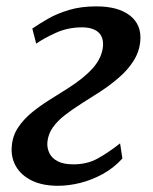

<svg xmlns="http://www.w3.org/2000/svg" viewBox="-20 -588 492 618"><path d="M166.5 10Q116.5 10 82 -7Q47.5 -24 31 -53.2Q14.5 -82.5 18 -118Q20.5 -150.5 37.8 -176.8Q55 -203 81.2 -224.8Q107.5 -246.5 138.2 -265.8Q169 -285 199 -304Q251 -337 279.5 -369.5Q308 -402 311.5 -439Q313 -459.5 305.5 -473Q298 -486.5 282.2 -493.2Q266.5 -500 244 -500Q198 -500 158.5 -481.8Q119 -463.5 96.5 -447.5L84 -496Q105.5 -511 134.8 -527.8Q164 -544.5 202.5 -556Q241 -567.5 290 -567.5Q360.5 -567.5 398.5 -537.8Q436.5 -508 431.5 -455Q428 -420 409.2 -391Q390.5 -362 362.2 -337.8Q334 -313.5 302.5 -293Q271 -272.5 242 -254.5Q213 -236 189 -217.5Q165 -199 150 -177.8Q135 -156.5 132.5 -130.5Q131 -112 138.8 -95.5Q146.5 -79 165.5 -69Q184.5 -59 216.5 -59Q260.5 -59 294.8 -78Q329 -97 366.5 -126.5L374 -78Q346.5 -47.5 311 -28Q275.5 -8.5 238.2 0.8Q201 10 166.5 10Z"/></svg>

Font: Merriweather Medium
Style: Italic
Weight: 500
Italic angle: -7.8°
Version: Version 2.101